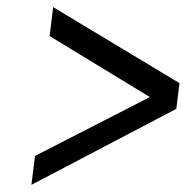

<svg xmlns="http://www.w3.org/2000/svg" viewBox="-20 -580 540 538"><path d="M68 -62 474 -275 483 -347 129 -560 119 -479 400 -308 78 -143Z"/></svg>

Font: Gamestation Text
Style: Italic
Weight: 400
Designer: Jonas Hecksher
Foundry: Jonas Hecksher, Playtypeª, e-types AS
Version: Version 1.003